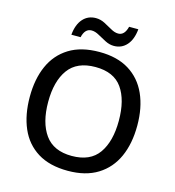

<svg xmlns="http://www.w3.org/2000/svg" viewBox="-131 -1026 1047 1147"><g transform="rotate(15 392.5 -453.0)"><path d="M725 -358Q725 -247 688 -164.5Q651 -82 577 -36Q503 10 393 10Q280 10 206 -36Q132 -82 96 -165Q60 -248 60 -359Q60 -469 96.5 -551Q133 -633 207 -679Q281 -725 394 -725Q504 -725 577.5 -679.5Q651 -634 688 -551.5Q725 -469 725 -358ZM174 -358Q174 -230 227 -156Q280 -82 393 -82Q507 -82 559 -156Q611 -230 611 -358Q611 -486 559.5 -559Q508 -632 394 -632Q280 -632 227 -559Q174 -486 174 -358ZM204 -781Q210 -845 241 -880Q272 -915 321 -915Q349 -915 375.5 -901.5Q402 -888 426 -874Q450 -860 472 -860Q511 -860 525 -916H582Q576 -852 545 -817Q514 -782 466 -782Q439 -782 412.5 -795.5Q386 -809 361.5 -823Q337 -837 315 -837Q274 -837 261 -781Z"/></g></svg>

Font: Noto Sans Gurmukhi UI Medium
Style: Regular
Weight: 500
Designer: Jelle Bosma - Monotype Design Team
Foundry: Monotype Imaging Inc.
Version: Version 2.004; ttfautohint (v1.8.4.7-5d5b)